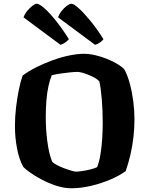

<svg xmlns="http://www.w3.org/2000/svg" viewBox="-20 -1008 801 1028"><path d="M362 0Q322 0 280 -14Q238 -28 201.5 -47.5Q165 -67 139.5 -85.5Q114 -104 105 -114Q83 -152 71.5 -211.5Q60 -271 60 -333Q60 -384 66 -434Q72 -484 81 -528Q90 -572 101 -603Q131 -626 172.5 -647Q214 -668 260.5 -685Q307 -702 351 -711Q395 -720 429 -720Q457 -720 490 -712.5Q523 -705 554.5 -692Q586 -679 610 -664.5Q634 -650 646 -636Q663 -605 675 -560.5Q687 -516 693.5 -466Q700 -416 700 -370Q700 -322 694.5 -274Q689 -226 678.5 -180.5Q668 -135 653 -92Q624 -70 575 -48.5Q526 -27 470 -13.5Q414 0 362 0ZM386 -89Q397 -89 419 -92Q441 -95 464.5 -101Q488 -107 500 -113Q511 -141 517.5 -179.5Q524 -218 527 -262.5Q530 -307 530 -351Q530 -417 525 -476.5Q520 -536 512 -572Q505 -581 489.5 -590Q474 -599 456 -606.5Q438 -614 421.5 -618.5Q405 -623 395 -623Q381 -623 355 -620.5Q329 -618 302.5 -614Q276 -610 257 -605Q247 -581 239.5 -547Q232 -513 228.5 -471Q225 -429 225 -382Q225 -316 233.5 -250.5Q242 -185 259 -143Q265 -135 282.5 -125.5Q300 -116 321 -108Q342 -100 360.5 -94.5Q379 -89 386 -89ZM304 -768 106 -915Q113 -934 126 -950Q139 -966 153.5 -977Q168 -988 177 -988Q190 -988 217 -964.5Q244 -941 278.5 -898Q313 -855 349 -798Q344 -792 332 -782.5Q320 -773 304 -768ZM489 -768 291 -915Q297 -933 310 -949.5Q323 -966 338 -977Q353 -988 362 -988Q375 -988 402 -963.5Q429 -939 464 -896.5Q499 -854 534 -798Q529 -791 516.5 -781.5Q504 -772 489 -768Z"/></svg>

Font: Texturina Medium 12pt ExtraBold
Style: Regular
Weight: 800
Version: Version 1.002